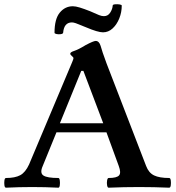

<svg xmlns="http://www.w3.org/2000/svg" viewBox="-22 -868 819 891"><path d="M6 3Q0 3 -1.5 -8Q-3 -19 -1.5 -30.5Q0 -42 6 -42Q48 -42 72 -55Q96 -68 113 -105L313 -580Q319 -594 319 -598Q319 -602 311.5 -608Q304 -614 304 -619Q304 -626 323 -632Q332 -635 345 -641.5Q358 -648 376 -659Q412 -678 422 -678Q438 -678 445 -655Q451 -632 472 -575L656 -98Q668 -66 693 -54Q718 -42 763 -42Q769 -42 770.5 -30.5Q772 -19 770.5 -8Q769 3 763 3Q693 0 623 0Q553 0 482 3Q477 3 475 -8Q473 -19 475 -30.5Q477 -42 482 -42Q520 -42 530.5 -54Q541 -66 529 -98L472 -254H240L176 -97Q162 -65 179.5 -53.5Q197 -42 249 -42Q254 -42 255.5 -30.5Q257 -19 255.5 -8Q254 3 249 3Q187 0 128 0Q67 0 6 3ZM256 -296H457L365 -539H355ZM456 -718Q432 -718 378 -741Q342 -756 330.5 -760Q319 -764 312 -764Q275 -764 271 -716Q270 -711 260 -709.5Q250 -708 240.5 -710Q231 -712 231 -716Q231 -780 255.5 -809.5Q280 -839 316 -839Q329 -839 348.5 -833Q368 -827 396 -816Q425 -803 437.5 -798Q450 -793 460 -793Q479 -793 489.5 -809.5Q500 -826 501 -842Q501 -847 511.5 -848Q522 -849 532.5 -847.5Q543 -846 543 -842Q543 -811 531.5 -782.5Q520 -754 500.5 -736Q481 -718 456 -718Z"/></svg>

Font: Junicode SmExp
Style: Bold
Weight: 700
Width: 6
Designer: Peter S. Baker
Version: Version 2.205; ttfautohint (v1.8.4)